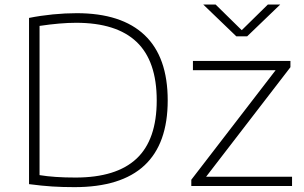

<svg xmlns="http://www.w3.org/2000/svg" viewBox="-20 -804 1314 830"><path d="M105.5 -8V-726.5Q155 -736.5 208.8 -741.8Q262.5 -747 311.5 -747Q505.5 -747 605.2 -652.2Q705 -557.5 705 -370Q705 5 302 5Q250 5 206.2 2.2Q162.5 -0.5 105.5 -8ZM657.5 -370Q657.5 -540 570.5 -622.8Q483.5 -705.5 309 -705.5Q241.5 -705.5 151 -692V-47Q214 -36.5 306.5 -36.5Q483 -36.5 570.2 -118.2Q657.5 -200 657.5 -370ZM871 -40H1242.5V0H807V-27L1171.5 -500.5H814V-540.5H1235.5V-513.5ZM1138 -784.5H1191.5L1048.5 -647H1001.5L858.5 -784.5H912L1025 -673.5Z"/></svg>

Font: Encode Sans Expanded ExtraLight
Style: Regular
Weight: 275
Width: 7
Designer: Multiple Designers
Foundry: Impallari Type
Version: Version 2.000